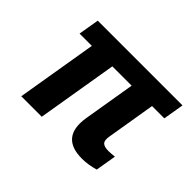

<svg xmlns="http://www.w3.org/2000/svg" viewBox="-114 -756 974 974"><g transform="rotate(45 373.0 -269.0)"><path d="M717 -545.5 698.2 -433.9H610.1L566.4 -170.8Q561.1 -139.6 572.8 -127.8Q584.5 -116.1 615.1 -116.1Q627.1 -116.1 658.4 -119L639.6 -7.8Q591.3 6.4 547.2 6.4Q392.4 6.4 416.9 -152.7L463.8 -433.9H325.3L252.8 0H105.8L178.3 -433.9H90.2L109 -545.5Z"/></g></svg>

Font: Karasuma Gothic
Style: Bold Italic
Weight: 700
Italic angle: 9.39998°
Designer: Rasmus Andersson / Ryoko Nishizuka
Foundry: Genbu
Version: Version 1.00